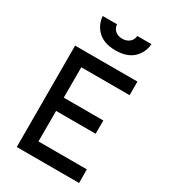

<svg xmlns="http://www.w3.org/2000/svg" viewBox="-222 -1033 1004 1139"><g transform="rotate(30 280.5 -464.0)"><path d="M82 -694H509V-601H178V-393H449V-302H178V-93H509L510 0H83ZM234 -928Q236 -901 255 -885Q274 -869 303 -869Q332 -869 351.5 -885Q371 -901 373 -928H470Q465 -867 422.5 -828Q380 -789 303 -789Q226 -789 183.5 -828Q141 -867 136 -928Z"/></g></svg>

Font: Panefresco 600wt
Style: Regular
Weight: 600
Designer: Campivisivi
Foundry: Campivisivi & Chank Co
Version: Version 1.001